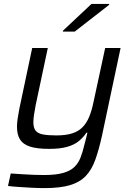

<svg xmlns="http://www.w3.org/2000/svg" viewBox="-20 -756 681 984"><path d="M208 208Q175 208 139.5 206Q104 204 73 202Q42 200 21 197L35 133Q64 135 94.5 137Q125 139 154 140Q183 141 205 141Q266 141 303 130.5Q340 120 360.5 100.5Q381 81 392.5 52Q404 23 413 -16Q417 -31 421 -46.5Q425 -62 428 -76H423Q407 -52 384 -33Q361 -14 324.5 -3.5Q288 7 232 7Q169 7 133 -5Q97 -17 82 -42Q67 -67 67 -106Q67 -125 70.5 -148.5Q74 -172 79 -198L145 -510H225L163 -218Q158 -192 154.5 -169Q151 -146 151 -130Q151 -101 162.5 -86.5Q174 -72 200 -67Q226 -62 269 -62Q316 -62 348.5 -72Q381 -82 402 -103Q423 -124 436.5 -156Q450 -188 459 -232L519 -510H598L503 -62Q487 11 468.5 62.5Q450 114 419.5 146Q389 178 338.5 193Q288 208 208 208ZM302 -594 303 -599 449 -736H540L539 -731L363 -594Z"/></svg>

Font: Saira SemiExpanded
Style: Italic
Weight: 400
Width: 6
Italic angle: -12°
Designer: Hector Gatti with collaboration of the Omnibus-Type team
Foundry: Omnibus-Type
Version: Version 1.101